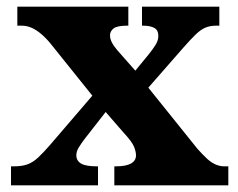

<svg xmlns="http://www.w3.org/2000/svg" viewBox="-20 -556 714 576"><path d="M13 0V-57H22Q46 -57 62.5 -63Q79 -69 94.5 -83.5Q110 -98 130 -121L257 -269L131 -426Q117 -443 102.5 -455Q88 -467 74 -473Q60 -479 45 -479H32V-536H365V-479H362Q331 -479 320.5 -470.5Q310 -462 310 -450Q310 -440 315.5 -429Q321 -418 333 -404L386 -344L427 -394Q439 -409 447 -422Q455 -435 455 -448Q455 -466 442.5 -472.5Q430 -479 409 -479H406V-536H638V-479H629Q610 -479 596 -473Q582 -467 567 -452.5Q552 -438 530 -413L425 -293L572 -110Q588 -92 601 -80Q614 -68 627 -62.5Q640 -57 652 -57H665V0H323V-57H328Q358 -57 373 -65.5Q388 -74 388 -90Q388 -101 382 -116Q376 -131 350 -159L297 -220L233 -138Q224 -126 216.5 -114Q209 -102 209 -90Q209 -74 223 -65.5Q237 -57 270 -57H274V0Z"/></svg>

Font: Noto Serif Ethiopic ExtraBold
Style: Regular
Weight: 800
Version: Version 2.102